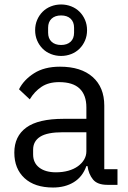

<svg xmlns="http://www.w3.org/2000/svg" viewBox="-20 -826 574 858"><path d="M460 0Q415 0 395.5 -24Q376 -48 371 -84H366Q349 -36 310 -12Q271 12 217 12Q135 12 89.5 -30Q44 -72 44 -144Q44 -217 97.5 -256Q151 -295 264 -295H366V-346Q366 -401 336 -430Q306 -459 244 -459Q197 -459 165.5 -438Q134 -417 113 -382L65 -427Q86 -469 132 -498.5Q178 -528 248 -528Q342 -528 394 -482Q446 -436 446 -354V-70H505V0ZM230 -56Q260 -56 285 -63Q310 -70 328 -83Q346 -96 356 -113Q366 -130 366 -150V-235H260Q191 -235 159.5 -215Q128 -195 128 -157V-136Q128 -98 155.5 -77Q183 -56 230 -56ZM253 -576Q229 -576 207.5 -584.5Q186 -593 170.5 -608.5Q155 -624 146 -645Q137 -666 137 -691Q137 -716 146 -737Q155 -758 170.5 -773.5Q186 -789 207.5 -797.5Q229 -806 253 -806Q277 -806 298.5 -797.5Q320 -789 335.5 -773.5Q351 -758 360 -737Q369 -716 369 -691Q369 -666 360 -645Q351 -624 335.5 -608.5Q320 -593 298.5 -584.5Q277 -576 253 -576ZM253 -625Q280 -625 295.5 -639.5Q311 -654 311 -680V-702Q311 -728 295.5 -742.5Q280 -757 253 -757Q226 -757 210.5 -742.5Q195 -728 195 -702V-680Q195 -654 210.5 -639.5Q226 -625 253 -625Z"/></svg>

Font: IBM Plex Sans Thai
Style: Regular
Weight: 400
Designer: Mike Abbink, Paul van der Laan, Pieter van Rosmalen, Ben Mitchell, Mark Frömberg
Foundry: Bold Monday
Version: Version 1.2